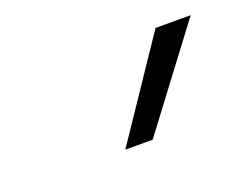

<svg xmlns="http://www.w3.org/2000/svg" viewBox="-46 -770 413 328"><g transform="rotate(-20 160.0 -606.0)"><path d="M136.2 -517.1 255.9 -694.8H319.8L186 -517.1Z"/></g></svg>

Font: CMU Bright
Style: Oblique
Weight: 500
Italic angle: -12°
Version: Version 0.7.0